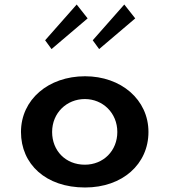

<svg xmlns="http://www.w3.org/2000/svg" viewBox="-20 -841 755 851"><path d="M180 -662.5 208.4 -623.5 368.4 -759.5 319.9 -821ZM391 -662.5 419.4 -623.5 579.4 -759.5 530.9 -821ZM73 -256C73 -113.6 182.6 -10 357 -10C523.3 -10 638 -113.9 638 -256C638 -399.6 516.5 -503 357 -503C194.3 -503 73 -399.5 73 -256ZM211 -256C211 -340.7 275.8 -402 356 -402C435.4 -402 500 -340.6 500 -256C500 -172.8 438.4 -111 356 -111C270.7 -111 211 -173.1 211 -256Z"/></svg>

Font: Hussar Ekologiczny
Style: Regular
Weight: 400
Foundry: Cannot Into Space Fonts
Version: Version 0.97